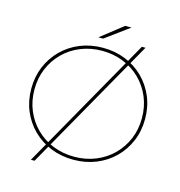

<svg xmlns="http://www.w3.org/2000/svg" viewBox="-132 -984 1099 1170"><g transform="rotate(15 418.0 -398.5)"><path d="M418 3Q341 3 275.5 -23.5Q210 -50 161.5 -98Q113 -146 86 -210Q59 -274 59 -350Q59 -426 86 -490Q113 -554 161.5 -602Q210 -650 275.5 -676.5Q341 -703 418 -703Q495 -703 560.5 -676.5Q626 -650 674.5 -602Q723 -554 750 -490Q777 -426 777 -350Q777 -274 750 -210Q723 -146 674.5 -98Q626 -50 560.5 -23.5Q495 3 418 3ZM418 -16Q490 -16 552 -41Q614 -66 660 -111.5Q706 -157 731.5 -217.5Q757 -278 757 -350Q757 -422 731.5 -482.5Q706 -543 660 -588.5Q614 -634 552 -659Q490 -684 418 -684Q346 -684 284 -659Q222 -634 176 -588.5Q130 -543 104.5 -482.5Q79 -422 79 -350Q79 -278 104.5 -217.5Q130 -157 176 -111.5Q222 -66 284 -41Q346 -16 418 -16ZM169 70 644 -770H667L192 70ZM373 -757 513 -867H553L403 -757Z"/></g></svg>

Font: Montserrat Alternates Thin
Style: Regular
Weight: 100
Designer: Julieta Ulanovsky
Foundry: Julieta Ulanovsky
Version: Version 9.000